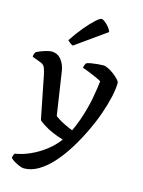

<svg xmlns="http://www.w3.org/2000/svg" viewBox="-146 -839 835 1119"><g transform="rotate(15 271.5 -279.5)"><path d="M111 200Q100 200 83 193Q66 186 50.5 176.5Q35 167 28 158Q30 147 32.5 141Q35 135 38 131Q84 124 131 102.5Q178 81 219 49Q260 17 287 -21Q251 -31 219 -45.5Q187 -60 165 -74.5Q143 -89 135 -97L84 -354Q80 -375 73 -395Q66 -415 46 -422L-7 -442Q-7 -454 -3 -461.5Q1 -469 3 -472Q14 -478 31 -484.5Q48 -491 65 -495.5Q82 -500 91 -500Q128 -500 150.5 -472.5Q173 -445 179 -403L218 -144Q224 -139 240.5 -128.5Q257 -118 280 -107Q303 -96 326 -87Q343 -123 356 -160Q369 -197 378.5 -232.5Q388 -268 394 -300Q400 -332 404 -359Q408 -386 410 -405Q396 -414 373 -424Q350 -434 327.5 -443Q305 -452 292 -456Q294 -464 297 -472.5Q300 -481 303 -485Q313 -490 331 -493Q349 -496 369 -498Q389 -500 404 -500Q417 -500 435 -491Q453 -482 470.5 -468.5Q488 -455 499.5 -442.5Q511 -430 511 -423Q511 -387 500 -337.5Q489 -288 469 -230.5Q449 -173 420 -113Q390 -50 354.5 6.5Q319 63 279.5 106.5Q240 150 197.5 175Q155 200 111 200ZM202 -565Q192 -569 183 -576Q174 -583 169 -589Q202 -639 234 -677Q266 -715 290.5 -737Q315 -759 324 -759Q332 -759 345 -749Q358 -739 370 -724.5Q382 -710 386 -696Z"/></g></svg>

Font: Texturina Medium 12pt Medium
Style: Regular
Weight: 500
Version: Version 1.002